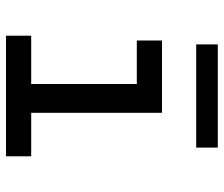

<svg xmlns="http://www.w3.org/2000/svg" viewBox="-73 -673 746 640"><g transform="rotate(90 300.0 -353.0)"><path d="M99 0V-84H260V-436H115V-520H356V-84H501V0ZM128 -634V-706H472V-634Z"/></g></svg>

Font: Iosevka Fixed Medium Extended
Style: Regular
Weight: 500
Width: 7
Monospace: yes
Designer: Belleve Invis
Foundry: Belleve Invis
Version: Version 24.1.1; ttfautohint (v1.8.4)